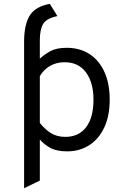

<svg xmlns="http://www.w3.org/2000/svg" viewBox="-20 -770 656 992"><path d="M104.5 202.5V-553.8Q104.5 -644 134.3 -690.6Q164.1 -737.1 237.6 -750L276.6 -686.8Q220.2 -675.4 203 -646.4Q185.8 -617.4 185.8 -562.1V-466.8Q209.6 -489.1 241.1 -506.1Q272.5 -523 324.2 -523Q393.4 -523 443.2 -490.2Q493.1 -457.4 519.9 -397.4Q546.8 -337.4 546.8 -255.8Q546.8 -170.6 518.5 -110.9Q490.2 -51.1 440.7 -19.6Q391.1 12 327.5 12Q271.6 12 239.4 -6.2Q207.1 -24.5 185.8 -49.2V163ZM317.2 -62.8Q386.9 -62.8 424.9 -112.7Q463 -162.6 463 -255.8Q463 -343.5 424.1 -396Q385.1 -448.5 314 -448.5Q271.9 -448.5 238.8 -429.5Q205.6 -410.5 185.8 -376.5V-134.8Q209.2 -104.6 240.9 -83.7Q272.5 -62.8 317.2 -62.8Z"/></svg>

Font: Overpass Mono Light
Style: Regular
Weight: 300
Monospace: yes
Designer: Delve Withrington, Dave Bailey
Foundry: Delve Fonts LLC
Version: Version 4.000